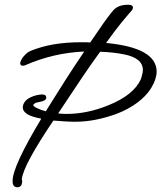

<svg xmlns="http://www.w3.org/2000/svg" viewBox="-20 -713 680 809"><path d="M53 76Q33 76 33 50Q33 18 64 -48.5Q95 -115 154 -213Q111 -221 93.5 -233Q76 -245 76 -260Q76 -272 84 -283.5Q92 -295 109 -303Q121 -309 135 -312Q149 -315 158 -315Q175 -315 175 -301Q175 -288 144 -283Q131 -281 126 -277Q121 -273 120 -271Q119 -266 133.5 -258.5Q148 -251 173 -244L196 -281Q219 -318 254 -373Q289 -428 335 -496Q204 -490 86 -438Q84 -437 81 -436.5Q78 -436 76 -436Q65 -436 65 -448Q69 -465 83 -479Q87 -484 93.5 -489.5Q100 -495 110 -499Q154 -517 206 -526Q258 -535 322 -535Q332 -535 341.5 -535Q351 -535 360 -534Q374 -554 389 -576Q404 -598 415 -614Q422 -624 435.5 -642Q449 -660 458 -670Q478 -693 520 -693Q542 -693 540 -679Q539 -678 539 -676Q539 -675 538.5 -674.5Q538 -674 538 -673L537 -672L536 -670Q514 -645 489.5 -615Q465 -585 427 -532Q640 -512 640 -411Q640 -397 634.5 -379.5Q629 -362 617 -342Q596 -308 558 -280Q520 -252 473 -234Q430 -218 385.5 -209Q341 -200 297 -200Q276 -200 253.5 -201.5Q231 -203 205 -205Q144 -115 110 -52.5Q76 10 72 41Q71 42 73 47Q74 50 73.5 52Q73 54 73 55V56Q71 76 53 76ZM261 -233Q348 -233 438 -270Q542 -312 573 -378Q574 -380 577 -390.5Q580 -401 581 -408Q581 -410 581.5 -412.5Q582 -415 582 -418Q582 -444 561 -460.5Q540 -477 502 -484Q483 -488 457.5 -491Q432 -494 402 -495Q369 -450 326 -386.5Q283 -323 225 -235Q235 -234 244 -233.5Q253 -233 261 -233Z"/></svg>

Font: Corinthia
Style: Bold
Weight: 700
Designer: Robert E. Leuschke
Foundry: Robert E. Leuschke
Version: Version 1.013; ttfautohint (v1.8.3)